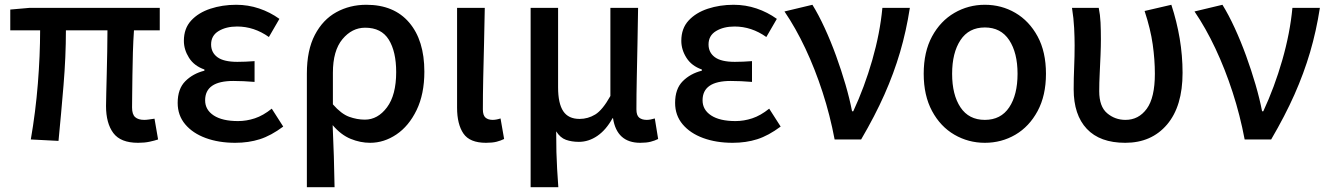

<svg xmlns="http://www.w3.org/2000/svg" viewBox="-20 -584 5568 804"><path d="M558 14Q485 14 454.5 -27Q424 -68 424 -140Q424 -159 425 -194.5Q426 -230 427 -275Q428 -320 429 -367.5Q430 -415 430 -457H256Q256 -347 246 -227Q236 -107 225 6L109 0Q129 -115 138.5 -233.5Q148 -352 148 -457H23V-544L103 -551H649V-457H541Q538 -414 536.5 -364.5Q535 -315 534.5 -268.5Q534 -222 533.5 -186.5Q533 -151 533 -134Q533 -105 546 -93.5Q559 -82 584 -82Q592 -82 602.5 -83.5Q613 -85 627 -87L642 0Q627 5 606 9.5Q585 14 558 14Z M965 14Q896 14 841.5 -6Q787 -26 755.5 -63.5Q724 -101 724 -153Q724 -212 756 -244Q788 -276 836 -288V-293Q793 -308 771.5 -342Q750 -376 750 -413Q750 -465 780.5 -498Q811 -531 861 -547.5Q911 -564 969 -564Q1019 -564 1065 -548.5Q1111 -533 1150 -505L1106 -429Q1044 -473 973 -473Q927 -473 895.5 -454Q864 -435 864 -398Q864 -364 890.5 -344.5Q917 -325 974 -325Q1007 -325 1046 -328V-241Q1022 -243 1000 -244Q978 -245 957 -245Q839 -245 839 -164Q839 -124 875 -100.5Q911 -77 977 -77Q1012 -77 1047 -88.5Q1082 -100 1118 -129L1166 -54Q1115 -16 1068 -1Q1021 14 965 14Z M1265 200V-276Q1265 -374 1298.5 -438Q1332 -502 1388.5 -533Q1445 -564 1514 -564Q1630 -564 1693.5 -489.5Q1757 -415 1757 -284Q1757 -190 1724.5 -123Q1692 -56 1640 -21Q1588 14 1530 14Q1489 14 1448.5 -2.5Q1408 -19 1373 -60Q1376 11 1378 71Q1380 131 1381 200ZM1508 -83Q1562 -83 1600.5 -134.5Q1639 -186 1639 -282Q1639 -368 1608 -418Q1577 -468 1509 -468Q1454 -468 1414 -420Q1374 -372 1374 -279V-147Q1409 -107 1442 -95Q1475 -83 1508 -83Z M2015 14Q1947 14 1920.5 -25Q1894 -64 1894 -133V-551H2010Q2009 -480 2007 -404.5Q2005 -329 2003.5 -257.5Q2002 -186 2002 -126Q2002 -101 2013 -91.5Q2024 -82 2043 -82Q2058 -82 2076 -88L2091 -2Q2077 5 2059.5 9.5Q2042 14 2015 14Z M2202 200V-551H2317V-218Q2317 -151 2338.5 -118.5Q2360 -86 2407 -86Q2442 -86 2472.5 -104.5Q2503 -123 2536 -182V-551H2652Q2651 -480 2649.5 -404.5Q2648 -329 2646.5 -257.5Q2645 -186 2645 -126Q2645 -101 2656.5 -91.5Q2668 -82 2688 -82Q2703 -82 2722 -88L2736 -2Q2722 5 2704.5 9.5Q2687 14 2661 14Q2563 14 2547 -89H2545Q2518 -40 2481.5 -15Q2445 10 2404 10Q2374 10 2350 1.5Q2326 -7 2309 -34Q2309 16 2310 53Q2311 90 2313 124Q2315 158 2318 200Z M3048 14Q2979 14 2924.5 -6Q2870 -26 2838.5 -63.5Q2807 -101 2807 -153Q2807 -212 2839 -244Q2871 -276 2919 -288V-293Q2876 -308 2854.5 -342Q2833 -376 2833 -413Q2833 -465 2863.5 -498Q2894 -531 2944 -547.5Q2994 -564 3052 -564Q3102 -564 3148 -548.5Q3194 -533 3233 -505L3189 -429Q3127 -473 3056 -473Q3010 -473 2978.5 -454Q2947 -435 2947 -398Q2947 -364 2973.5 -344.5Q3000 -325 3057 -325Q3090 -325 3129 -328V-241Q3105 -243 3083 -244Q3061 -245 3040 -245Q2922 -245 2922 -164Q2922 -124 2958 -100.5Q2994 -77 3060 -77Q3095 -77 3130 -88.5Q3165 -100 3201 -129L3249 -54Q3198 -16 3151 -1Q3104 14 3048 14Z M3475 0Q3456 -101 3424.5 -198Q3393 -295 3352.5 -381Q3312 -467 3265 -536L3382 -564Q3408 -522 3433.5 -466.5Q3459 -411 3481 -350.5Q3503 -290 3520.5 -230Q3538 -170 3548 -118H3553Q3600 -219 3632.5 -332Q3665 -445 3675 -551H3790Q3775 -454 3749 -365.5Q3723 -277 3683.5 -188Q3644 -99 3586 0Z M4104 14Q4035 14 3976.5 -20Q3918 -54 3883 -119Q3848 -184 3848 -275Q3848 -367 3883 -431.5Q3918 -496 3976.5 -530Q4035 -564 4104 -564Q4174 -564 4232 -530Q4290 -496 4325 -431.5Q4360 -367 4360 -275Q4360 -184 4325 -119Q4290 -54 4232 -20Q4174 14 4104 14ZM4104 -82Q4171 -82 4206 -134.5Q4241 -187 4241 -275Q4241 -363 4206 -416Q4171 -469 4104 -469Q4037 -469 4002 -416Q3967 -363 3967 -275Q3967 -187 4002 -134.5Q4037 -82 4104 -82Z M4692 14Q4586 14 4531 -44.5Q4476 -103 4476 -210Q4476 -256 4478 -302Q4480 -348 4480 -394Q4480 -426 4478 -466.5Q4476 -507 4469 -551H4581Q4587 -522 4588.5 -489.5Q4590 -457 4590 -419Q4590 -391 4588.5 -353.5Q4587 -316 4585 -276.5Q4583 -237 4583 -202Q4583 -138 4616 -110Q4649 -82 4693 -82Q4748 -82 4782 -128.5Q4816 -175 4816 -275Q4816 -334 4807 -398Q4798 -462 4773 -538L4885 -564Q4908 -494 4920 -422.5Q4932 -351 4932 -279Q4932 -139 4867 -62.5Q4802 14 4692 14Z M5192 0Q5173 -101 5141.5 -198Q5110 -295 5069.5 -381Q5029 -467 4982 -536L5099 -564Q5125 -522 5150.5 -466.5Q5176 -411 5198 -350.5Q5220 -290 5237.5 -230Q5255 -170 5265 -118H5270Q5317 -219 5349.5 -332Q5382 -445 5392 -551H5507Q5492 -454 5466 -365.5Q5440 -277 5400.5 -188Q5361 -99 5303 0Z"/></svg>

Font: Source Han Sans SC Medium
Style: Regular
Weight: 500
Designer: Ryoko NISHIZUKA 西塚涼子 (kana, bopomofo & ideographs); Paul D. Hunt (Latin, Greek & Cyrillic); Sandoll Communications 산돌커뮤니
Foundry: Adobe
Version: Version 2.004;hotconv 1.0.118;makeotfexe 2.5.65603